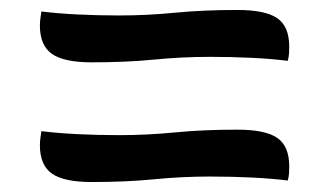

<svg xmlns="http://www.w3.org/2000/svg" viewBox="-20 -549 660 385"><path d="M456 -289Q512 -289 536 -272.5Q560 -256 560 -215Q560 -208 559.5 -201Q559 -194 557 -187Q526 -191 485.5 -193Q445 -195 401 -195Q345 -195 289 -189.5Q233 -184 164 -184Q108 -184 84 -201Q60 -218 60 -258Q60 -265 61 -272Q62 -279 63 -286Q95 -282 135.5 -280Q176 -278 219 -278Q275 -278 331 -283.5Q387 -289 456 -289ZM456 -529Q512 -529 536 -512.5Q560 -496 560 -455Q560 -448 559.5 -441Q559 -434 557 -427Q526 -431 485.5 -433Q445 -435 401 -435Q345 -435 289 -429.5Q233 -424 164 -424Q108 -424 84 -441Q60 -458 60 -498Q60 -505 61 -512Q62 -519 63 -526Q95 -522 135.5 -520Q176 -518 219 -518Q275 -518 331 -523.5Q387 -529 456 -529Z"/></svg>

Font: Merienda
Style: Regular
Weight: 400
Designer: Eduardo Rodriguez Tunni
Foundry: Eduardo Rodriguez Tunni
Version: Version 2.001